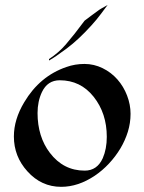

<svg xmlns="http://www.w3.org/2000/svg" viewBox="-20 -740 578 769"><path d="M359.4 -36.1Q293 8.3 225.1 8.3Q145.5 8.3 89.8 -53.7Q35.6 -113.3 35.6 -193.4Q35.6 -261.7 77.1 -330.6Q139.2 -435.1 246.1 -471.7Q280.3 -483.9 318.4 -483.9Q356.4 -483.9 390.9 -467Q425.3 -450.2 450.2 -421.9Q475.1 -393.6 489 -357.2Q502.9 -320.8 502.9 -284.2Q502.9 -247.6 492.2 -212.6Q481.4 -177.7 462.2 -145.5Q442.9 -113.3 416.7 -85.2Q390.6 -57.1 359.4 -36.1ZM219.2 -418.5Q170.4 -418.5 147.9 -371.1Q130.4 -334 130.4 -287.1Q130.4 -240.2 142.8 -200Q155.3 -159.7 179.7 -127.9Q233.9 -56.6 319.3 -56.6Q369.1 -56.6 391.6 -106.4Q407.7 -143.6 407.7 -191.9Q407.7 -286.1 355.2 -352.3Q302.7 -418.5 219.2 -418.5ZM176.3 -497.6V-503.4Q214.8 -528.8 243.2 -561.5Q277.3 -601.1 318.8 -657.2Q319.3 -658.2 346.7 -678.2Q374 -698.2 377 -700.4Q379.9 -702.6 386.2 -706.1Q392.6 -709.5 398.4 -712.9Q404.3 -716.3 411.1 -720.2Q397.9 -703.1 383.5 -683.3Q369.1 -663.6 345.7 -637.7Q294.4 -581.1 247.3 -545.9Q200.2 -510.7 176.3 -497.6Z"/></svg>

Font: Fondamento
Style: Regular
Weight: 400
Version: Version 1.000